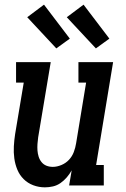

<svg xmlns="http://www.w3.org/2000/svg" viewBox="-20 -797 540 825"><path d="M173 8Q147 8 123 -1Q99 -10 81.5 -27.5Q64 -45 54.5 -68Q45 -91 41.5 -116.5Q38 -142 39.5 -168.5Q41 -195 45 -221L82 -442H49V-530H198L144 -207Q142 -193 141 -178.5Q140 -164 141 -150.5Q142 -137 146 -124Q150 -111 158.5 -100.5Q167 -90 179.5 -85Q192 -80 207 -80Q225 -80 244 -88Q263 -96 276.5 -110.5Q290 -125 297 -143.5Q304 -162 307 -181L350 -442H317V-530H466L393 -88H426V0H277L288 -65Q279 -49 267 -35Q255 -21 240 -10.5Q225 0 207.5 4Q190 8 173 8ZM392 -589 267 -723 339 -777 450 -631ZM222 -589 97 -723 169 -777 280 -631Z"/></svg>

Font: Iosevka Slab Semibold Oblique
Style: Regular
Weight: 600
Italic angle: -9°
Monospace: yes
Designer: Belleve Invis
Foundry: Belleve Invis
Version: Version 11.1.1; ttfautohint (v1.8.3)